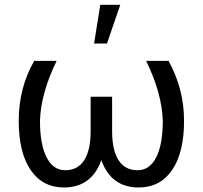

<svg xmlns="http://www.w3.org/2000/svg" viewBox="-20 -787 864 816"><path d="M220.7 -528.3H125.5C81.5 -451.8 59.6 -366.9 59.6 -273.4C59.6 -183.9 76.4 -114.3 110.1 -64.7C143.8 -15.1 191.2 9.8 252.4 9.8C291.2 9.8 323.9 -0.1 350.6 -19.8C377.3 -39.5 397.3 -68.4 410.6 -106.4C438.3 -29 491.2 9.8 569.3 9.8C630.5 9.8 678 -15.1 711.7 -64.7C745.4 -114.3 762.2 -183.9 762.2 -273.4C762.2 -363.9 740.2 -448.9 696.3 -528.3H601.1C646 -436.2 669.6 -351.2 671.9 -273.4C671.9 -207 662.6 -155.4 644 -118.7C625.5 -81.9 599 -63.5 564.5 -63.5C529.6 -63.5 503 -77.3 484.6 -105C466.2 -132.6 456.9 -173.2 456.5 -226.6V-376H365.2V-229C365.2 -175 356 -133.9 337.6 -105.7C319.3 -77.6 292.5 -63.5 257.3 -63.5C222.8 -63.5 196.3 -81.9 177.7 -118.9C159.2 -155.8 149.9 -207.4 149.9 -273.4C152.2 -351.2 175.8 -436.2 220.7 -528.3ZM406.2 -766.6 379.9 -602.1H434.6L491.2 -766.6Z"/></svg>

Font: Roboto1
Style: rg
Weight: 400
Designer: Google
Version: Version 2.137; 2017